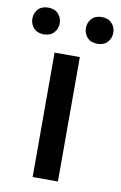

<svg xmlns="http://www.w3.org/2000/svg" viewBox="-128 -780 523 829"><g transform="rotate(10 133.5 -366.0)"><path d="M186.4 -545.5V0H75.6V-545.5ZM-44.4 -673.7Q-44.4 -697.8 -28.8 -715Q-13.1 -732.2 16 -732.2Q44 -732.2 59.8 -715Q75.6 -697.8 75.6 -673.7Q75.6 -649.9 59.8 -632.5Q44 -615.1 16 -615.1Q-13.1 -615.1 -28.8 -632.5Q-44.4 -649.9 -44.4 -673.7ZM190.3 -673.7Q190.3 -697.8 206 -715Q221.6 -732.2 250.7 -732.2Q279.1 -732.2 294.7 -715Q310.4 -697.8 310.4 -673.7Q310.4 -649.9 294.7 -632.5Q279.1 -615.1 250.7 -615.1Q221.6 -615.1 206 -632.5Q190.3 -649.9 190.3 -673.7Z"/></g></svg>

Font: Interface Medium
Style: Regular
Weight: 500
Designer: Rasmus Andersson
Foundry: rsms
Version: Version 1.8